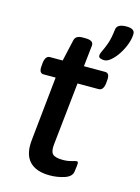

<svg xmlns="http://www.w3.org/2000/svg" viewBox="-116 -818 649 890"><g transform="rotate(15 209.0 -372.5)"><path d="M212 7Q146 7 114.5 -27Q83 -61 90 -129L122 -438H64Q41 -438 45 -474L46 -487Q50 -523 72 -523H133L156 -625Q161 -650 194 -650H208Q249 -650 246 -624L235 -523H337Q360 -523 356 -487L355 -474Q351 -438 328 -438H227L195 -138Q191 -103 203.5 -90.5Q216 -78 253 -78Q275 -78 293.5 -83.5Q312 -89 317 -89Q324 -89 324 -80Q324 -77 323 -66Q322 -55 319 -37Q314 -14 281 -3.5Q248 7 212 7ZM318 -574Q310 -574 300.5 -577Q291 -580 291 -589Q291 -599 298.5 -613.5Q306 -628 315.5 -654Q325 -680 330 -724Q333 -752 378 -752Q418 -752 418 -727Q418 -705 408.5 -678.5Q399 -652 383.5 -628Q368 -604 350.5 -589Q333 -574 318 -574Z"/></g></svg>

Font: Asap Semi Expanded Semi Expanded Medium
Style: Italic
Weight: 500
Width: 6
Italic angle: -6°
Designer: Pablo Cosgaya
Foundry: Omnibus-Type
Version: Version 3.001; ttfautohint (v1.8.4.7-5d5b)